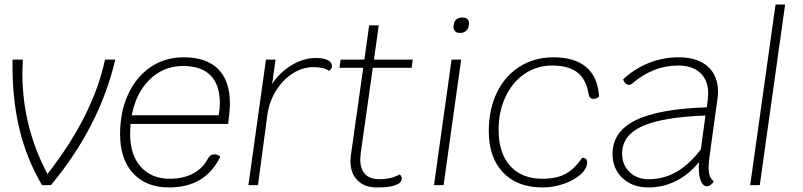

<svg xmlns="http://www.w3.org/2000/svg" viewBox="-20 -811 3519 841"><path d="M485 -550Q416 -256 203 0H164Q95 -117 63.5 -252.5Q32 -388 35 -550H80Q78 -510 78 -491Q78 -255 188 -49Q388 -305 440 -550Z M552 -268Q550 -240 550 -225Q550 -133 596.5 -80.5Q643 -28 724 -28Q782 -28 825 -50.5Q868 -73 890 -115Q900 -135 918 -135Q934 -135 945 -124Q911 -56 855.5 -23Q800 10 720 10Q620 10 563 -52Q506 -114 506 -223Q506 -322 541.5 -398.5Q577 -475 640 -517.5Q703 -560 785 -560Q884 -560 935.5 -508.5Q987 -457 987 -359Q987 -325 979 -268ZM557 -306H938Q943 -334 943 -358Q943 -439 902.5 -480.5Q862 -522 782 -522Q697 -522 636.5 -463.5Q576 -405 557 -306Z M1434 -522Q1434 -507 1420 -501Q1400 -517 1353 -517Q1305 -517 1261.5 -489Q1218 -461 1188.5 -413Q1159 -365 1151 -307L1110 0H1068L1145 -550H1187L1172 -443Q1204 -493 1256.5 -525Q1309 -557 1364 -557Q1398 -557 1416 -547.5Q1434 -538 1434 -522Z M1560 -140Q1558 -120 1558 -113Q1558 -70 1579.5 -48Q1601 -26 1642 -26Q1692 -26 1731 -47Q1740 -39 1740 -29Q1740 -22 1735.5 -15.5Q1731 -9 1725 -6Q1708 3 1687 6.5Q1666 10 1630 10Q1577 10 1546 -21Q1515 -52 1515 -105Q1515 -113 1517 -131L1571 -514H1467L1472 -550H1576L1597 -700H1639L1618 -550H1788L1783 -514H1613Z M1958 -550H2000L1923 0H1881ZM1967 -697 1968 -704Q1969 -717 1978.5 -725.5Q1988 -734 2002 -734H2008Q2021 -734 2028.5 -726Q2036 -718 2034 -704L2033 -697Q2031 -684 2021 -675.5Q2011 -667 1998 -667H1992Q1979 -667 1972 -675.5Q1965 -684 1967 -697Z M2121 -237Q2121 -332 2156.5 -405.5Q2192 -479 2256.5 -519.5Q2321 -560 2404 -560Q2498 -560 2548.5 -516.5Q2599 -473 2604 -387Q2592 -378 2580 -378Q2571 -378 2565.5 -383Q2560 -388 2557 -405Q2546 -466 2507.5 -495Q2469 -524 2399 -524Q2332 -524 2278.5 -488Q2225 -452 2194.5 -387.5Q2164 -323 2164 -243Q2164 -141 2214.5 -84.5Q2265 -28 2356 -28Q2417 -28 2456.5 -49Q2496 -70 2530 -120Q2540 -120 2546 -115Q2552 -110 2552 -101Q2552 -73 2524 -47.5Q2496 -22 2450.5 -6Q2405 10 2356 10Q2246 10 2183.5 -55.5Q2121 -121 2121 -237Z M3088 -127Q3084 -100 3084 -77Q3084 -54 3089 -40.5Q3094 -27 3106 -17Q3104 -10 3094.5 -2.5Q3085 5 3077 5Q3060 5 3050.5 -16.5Q3041 -38 3041 -74Q3041 -92 3042 -101Q2998 -47 2941.5 -18.5Q2885 10 2820 10Q2750 10 2706.5 -31Q2663 -72 2663 -137Q2663 -234 2763.5 -284Q2864 -334 3076 -341L3080 -373Q3082 -393 3082 -402Q3082 -459 3047.5 -491.5Q3013 -524 2950 -524Q2840 -524 2748 -444Q2741 -439 2736 -439Q2728 -439 2720.5 -445.5Q2713 -452 2709 -463Q2759 -510 2821.5 -535Q2884 -560 2953 -560Q3035 -560 3080 -520Q3125 -480 3125 -409Q3125 -391 3122 -373ZM3050 -157 3070 -305Q2881 -298 2793 -258Q2705 -218 2705 -138Q2705 -89 2737.5 -57.5Q2770 -26 2820 -26Q2887 -26 2943 -58Q2999 -90 3050 -157Z M3377 -791H3419L3308 0H3266Z"/></svg>

Font: Krub ExtraLight
Style: Italic
Weight: 275
Italic angle: -8°
Designer: Ekaluck Peanpanawate
Foundry: Cadson Demak Co.,Ltd.
Version: Version 1.000; ttfautohint (v1.6)